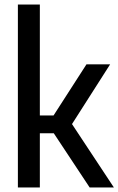

<svg xmlns="http://www.w3.org/2000/svg" viewBox="-20 -828 523 848"><path d="M376 0 217.5 -239.5H156V0H59V-808H156V-318H216.5L362 -544H466.5L298 -280L483 0Z"/></svg>

Font: Encode Sans Condensed Medium
Style: Regular
Weight: 500
Width: 3
Designer: Multiple Designers
Foundry: Impallari Type
Version: Version 2.000